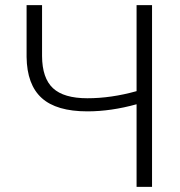

<svg xmlns="http://www.w3.org/2000/svg" viewBox="-20 -731 706 751"><path d="M574.7 -710.9V0H514.2V-323.2Q414.1 -295.4 321.8 -295.4Q200.7 -295.4 143.1 -347.7Q85.4 -399.9 84 -508.3V-710.9H144.5V-511.7Q145 -425.3 187.3 -386Q229.5 -346.7 321.8 -346.7Q415 -346.7 514.2 -374.5V-710.9Z"/></svg>

Font: RobotoInd Light
Style: Regular
Weight: 300
Designer: Google
Version: Version 2.001151; 2014